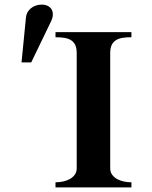

<svg xmlns="http://www.w3.org/2000/svg" viewBox="-20 -811 658 831"><path d="M548.8 0V-22Q532.7 -22 516.4 -25.4Q500 -28.8 486.8 -36.1Q473.6 -43.5 465.3 -54.9Q457 -66.4 457 -83V-581.1Q457 -601.6 462.9 -615Q468.8 -628.4 480.5 -636.2Q492.2 -644 509.3 -647Q526.4 -649.9 548.8 -649.9V-671.9H220.2V-649.9Q242.7 -649.9 259.8 -647Q276.9 -644 288.6 -636.2Q300.3 -628.4 306.2 -615Q312 -601.6 312 -581.1V-83Q312 -66.4 303.7 -54.9Q295.4 -43.5 282.2 -36.1Q269 -28.8 252.7 -25.4Q236.3 -22 220.2 -22V0ZM201.2 -719.2Q208.5 -734.4 208.7 -747.6Q209 -760.7 203.4 -770.3Q197.8 -779.8 186.8 -785.4Q175.8 -791 161.1 -791Q133.3 -791 114 -775.4Q94.7 -759.8 92.3 -734.9L73.2 -541H115.2Z"/></svg>

Font: Galatia SIL
Style: Bold
Weight: 700
Designer: Development by SIL's NRSI team
Version: Version 2.1